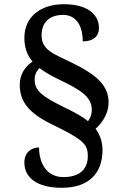

<svg xmlns="http://www.w3.org/2000/svg" viewBox="-20 -780 584 914"><path d="M273 114C408 114 468 40 468 -66C468 -106 455 -140 435 -167C468 -195 497 -243 497 -291C497 -371 444 -422 323 -481C230 -526 178 -543 178 -612C178 -675 217 -709 280 -709C351 -709 374 -645 374 -583C422 -583 451 -605 451 -647C451 -712 395 -760 284 -760C176 -760 96 -702 96 -600C96 -551 111 -514 135 -487C100 -464 74 -426 74 -377C74 -297 116 -243 223 -190C378 -115 398 -94 398 -36C398 25 359 63 282 63C202 63 166 -3 166 -78C134 -78 96 -59 96 -6C96 66 157 114 273 114ZM399 -203C369 -228 331 -247 290 -267C178 -322 145 -348 145 -402C145 -426 155 -443 168 -456C201 -430 243 -410 290 -387C395 -336 417 -301 417 -256C417 -235 409 -217 399 -203Z"/></svg>

Font: Noto Serif Thai Medium
Style: Regular
Weight: 500
Designer: Monotype Design Team
Foundry: Monotype Imaging Inc.
Version: Version 1.901;PS 001.901;hotconv 1.0.88;makeotf.lib2.5.64775